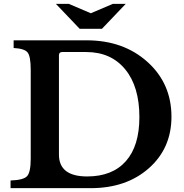

<svg xmlns="http://www.w3.org/2000/svg" viewBox="-20 -980 959 1000"><path d="M452 0H35V-40Q102 -42 121 -62.5Q140 -83 140 -154V-616Q140 -686 124 -706.5Q108 -727 51 -730V-770H431Q623 -770 748 -657.5Q873 -545 873 -372Q873 -208 755.5 -104Q638 0 452 0ZM429 -709H304Q287 -709 287 -692V-175Q287 -61 434 -61Q565 -61 635.5 -140.5Q706 -220 706 -370Q706 -529 632 -619Q558 -709 429 -709ZM511 -830H395L271 -960H338L453 -911L568 -960H635Z"/></svg>

Font: Libre Baskerville
Style: Bold
Weight: 700
Designer: Pablo Impallari, Rodrigo Fuenzalida
Foundry: Pablo Impallari, Rodrigo Fuenzalida
Version: Version 1.000